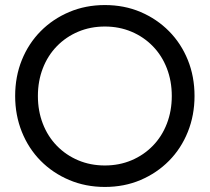

<svg xmlns="http://www.w3.org/2000/svg" viewBox="-20 -730 830 760"><path d="M40 -350Q40 -427 66.5 -492.5Q93 -558 141 -606.5Q189 -655 254 -682.5Q319 -710 395 -710Q472 -710 536.5 -682.5Q601 -655 649 -606.5Q697 -558 723.5 -492.5Q750 -427 750 -350Q750 -274 723.5 -208Q697 -142 649 -93.5Q601 -45 536.5 -17.5Q472 10 395 10Q319 10 254 -17.5Q189 -45 141 -93.5Q93 -142 66.5 -208Q40 -274 40 -350ZM130 -350Q130 -291 149.5 -240.5Q169 -190 205 -153Q241 -116 289.5 -95.5Q338 -75 395 -75Q452 -75 500.5 -95.5Q549 -116 585 -153Q621 -190 640.5 -240.5Q660 -291 660 -350Q660 -409 640.5 -459.5Q621 -510 585 -547Q549 -584 500.5 -604.5Q452 -625 395 -625Q338 -625 289.5 -604.5Q241 -584 205 -547Q169 -510 149.5 -459.5Q130 -409 130 -350Z"/></svg>

Font: Venryn Sans
Style: Regular
Weight: 400
Designer: Owen Earl, indestructible type* (font) & Cristiano Sobral (main changes)
Version: Version 3.600; ttfautohint (v1.8.3)